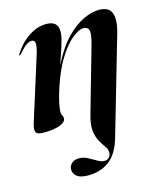

<svg xmlns="http://www.w3.org/2000/svg" viewBox="-105 -525 704 841"><g transform="rotate(-15 247.0 -104.0)"><path d="M346 114.5Q326.5 181 287 210.8Q247.5 240.5 191 240.5Q156.5 240.5 140.5 228Q124.5 215.5 124.5 196Q124.5 181 136.5 169.2Q148.5 157.5 169 157.5Q190.5 157.5 209.5 167.5Q228.5 177.5 245 187.5Q261.5 197.5 276 197.5Q288 197.5 296.8 189.5Q305.5 181.5 305.5 166.5Q305.5 152.5 295.5 138.8Q285.5 125 274.5 106Q263.5 87 259.8 58.2Q256 29.5 268.5 -14L352 -307Q365.5 -355 361 -371.5Q356.5 -388 335.5 -388Q317.5 -388 288.8 -366.2Q260 -344.5 228.2 -296.5Q196.5 -248.5 169.5 -169.5Q155.5 -127 150 -99.8Q144.5 -72.5 144.5 -59Q144.5 -49.5 148.5 -43.8Q152.5 -38 152.5 -29Q152.5 -12.5 125.8 -1.8Q99 9 52 9Q21.5 9 16 -3Q10.5 -15 19 -42.5L107 -322Q120.5 -363.5 118.2 -378.5Q116 -393.5 103 -393.5Q92.5 -393.5 79 -384.5Q65.5 -375.5 43 -349.5Q38.5 -344.5 36 -345Q32.5 -346 37 -352Q64.5 -396 104 -422Q143.5 -448 183.5 -448Q236.5 -448 236.5 -401Q236.5 -382.5 229.2 -356.8Q222 -331 212.8 -304.5Q203.5 -278 197.5 -259Q233 -330 273.2 -371.2Q313.5 -412.5 352.2 -430.2Q391 -448 422 -448Q469 -448 479.8 -416Q490.5 -384 474.5 -328.5Z"/></g></svg>

Font: Fraunces 144pt S000 SemiBold
Style: Italic
Weight: 600
Italic angle: -16°
Version: Version 1.000; ttfautohint (v1.8.3)